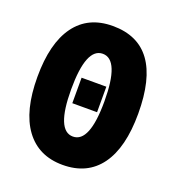

<svg xmlns="http://www.w3.org/2000/svg" viewBox="-133 -835 887 955"><g transform="rotate(20 311.0 -357.5)"><path d="M303 -725Q173 -725 104.5 -631Q36 -537 36 -359Q36 -179 105.5 -84.5Q175 10 303 10Q433 10 501.5 -84Q570 -178 570 -358Q570 -725 303 -725ZM303 -578Q391 -578 391 -358Q391 -140 303 -140Q215 -140 215 -358Q215 -578 303 -578ZM244 -430V-295H375V-430Z"/></g></svg>

Font: Noto Sans Display Condensed Black
Style: Regular
Weight: 900
Width: 3
Designer: Monotype Design team
Foundry: Monotype Imaging Inc.
Version: 1.000